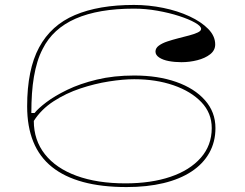

<svg xmlns="http://www.w3.org/2000/svg" viewBox="-20 -743 993 778"><path d="M523 -723Q583 -723 641.5 -711Q700 -699 747.5 -677Q795 -655 823.5 -626Q852 -597 852 -563Q852 -539 831.5 -523Q811 -507 779.5 -499Q748 -491 715 -491Q688 -491 664 -495.5Q640 -500 625 -510Q610 -520 610 -534Q610 -548 623.5 -558Q637 -568 658 -575Q679 -582 702.5 -588Q726 -594 747 -599.5Q768 -605 781.5 -611.5Q795 -618 795 -626Q795 -637 770.5 -651Q746 -665 706 -678Q666 -691 618 -699.5Q570 -708 523 -708Q379 -708 286.5 -667.5Q194 -627 153 -545Q140 -520 131.5 -492Q123 -464 117.5 -432Q112 -400 109.5 -363.5Q107 -327 107 -285H120Q134 -303 167.5 -328.5Q201 -354 252.5 -379Q304 -404 372.5 -420.5Q441 -437 524 -437Q620 -437 694 -411Q768 -385 810.5 -337Q853 -289 853 -224Q853 -168 828 -123.5Q803 -79 756 -48Q709 -17 642.5 -1Q576 15 493 15Q392 15 316.5 -5.5Q241 -26 190.5 -66.5Q140 -107 115 -168.5Q90 -230 90 -312Q90 -461 138.5 -551Q187 -641 283.5 -682Q380 -723 523 -723ZM524 -422Q479 -422 421.5 -413Q364 -404 305.5 -384.5Q247 -365 197 -332.5Q147 -300 117 -253Q117 -175 162 -118Q207 -61 290.5 -30.5Q374 0 488 0Q592 0 670.5 -26.5Q749 -53 793.5 -103.5Q838 -154 838 -224Q838 -285 796 -329Q754 -373 683 -397.5Q612 -422 524 -422Z"/></svg>

Font: Kalnia Expanded Thin
Style: Regular
Weight: 250
Width: 7
Designer: Frida Medrano
Foundry: Frida Medrano
Version: Version 1.105